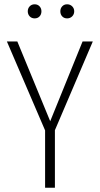

<svg xmlns="http://www.w3.org/2000/svg" viewBox="-20 -878 466 898"><path d="M173.8 -825.2Q173.8 -810.5 165 -801.3Q156.2 -792 142.1 -792Q127.9 -792 118.9 -801.5Q109.9 -811 109.9 -825.2Q109.9 -838.9 118.9 -848.4Q127.9 -857.9 142.1 -857.9Q156.2 -857.9 165 -848.4Q173.8 -838.9 173.8 -825.2ZM327.1 -825.2Q327.1 -811 317.6 -801.5Q308.1 -792 293.9 -792Q279.8 -792 271 -801.3Q262.2 -810.5 262.2 -825.2Q262.2 -838.9 271 -848.4Q279.8 -857.9 293.9 -857.9Q308.1 -857.9 317.6 -848.4Q327.1 -838.9 327.1 -825.2ZM414.1 -684.1 236.8 -269V0H190.9V-268.1L12.2 -684.1H61L214.8 -311L366.2 -684.1Z"/></svg>

Font: Fira Sans Compressed ExtraLight
Style: Regular
Weight: 250
Width: 1
Designer: Carrois Corporate & Edenspiekermann AG
Foundry: Carrois Corporate GbR & Edenspiekermann AG
Version: Version 4.203;PS 004.203;hotconv 1.0.88;makeotf.lib2.5.64775